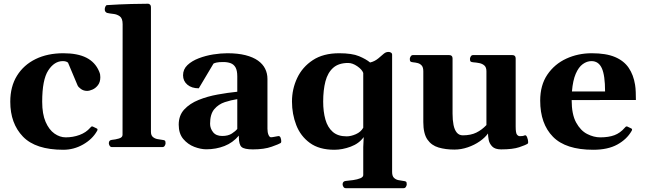

<svg xmlns="http://www.w3.org/2000/svg" viewBox="-20 -776 3408 1013"><path d="M314 14.2Q168 14.2 101.1 -55.2Q34.2 -124.5 34.2 -239.3Q34.2 -319.3 69.6 -376.5Q105 -433.6 168 -464.4Q231 -495.1 314 -495.1Q389.2 -495.1 435.5 -471.7Q481.9 -448.2 502.4 -400.4Q506.8 -390.1 508.1 -383.5Q509.3 -377 509.3 -368.7Q509.3 -342.8 496.8 -326.7Q484.4 -310.5 468 -303.5Q451.7 -296.4 439.5 -296.4Q421.4 -296.4 407.2 -306.4Q393.1 -316.4 389.2 -325.7L338.9 -445.3Q335.4 -448.7 328.4 -451.2Q321.3 -453.6 311.5 -453.6Q266.6 -453.6 234.6 -404.5Q202.6 -355.5 202.6 -239.3Q202.6 -174.3 220.7 -132.8Q238.8 -91.3 267.3 -71.3Q295.9 -51.3 326.7 -51.3Q365.2 -51.3 399.7 -64Q434.1 -76.7 455.6 -101.6Q458 -104 460.7 -106.9Q463.4 -109.9 468.3 -108.9L489.7 -98.6Q494.6 -96.7 494.6 -92.8Q494.6 -90.8 493.9 -88.9Q493.2 -86.9 491.7 -84.5Q467.3 -41.5 418.5 -13.7Q369.6 14.2 314 14.2Z M570.8 0Q562.5 0 558.3 -7.3Q554.2 -14.6 554.2 -20Q554.2 -36.6 570.3 -38.1Q588.4 -39.6 607.4 -45.2Q626.5 -50.8 626.5 -64.5L627 -648.4Q627 -679.2 612.1 -689.9Q597.2 -700.7 577.9 -702.6Q558.6 -704.6 544.4 -708Q539.6 -710.4 536.1 -714.4Q532.7 -718.3 532.7 -727.5Q532.7 -733.4 535.9 -741Q539.1 -748.5 544.4 -749Q612.3 -753.4 671.9 -754.9Q731.4 -756.3 761.7 -756.3Q765.6 -756.3 771 -752.2Q776.4 -748 776.4 -736.3V-80.6Q776.4 -62 786.4 -53.5Q796.4 -44.9 810.3 -42.2Q824.2 -39.6 835.9 -38.1Q846.2 -37.1 849.9 -34.2Q853.5 -31.2 853.5 -20Q853.5 -14.6 849.4 -7.3Q845.2 0 836.9 0Z M922.9 -118.2Q922.9 -167 952.1 -198.5Q981.4 -230 1028.1 -248.8Q1074.7 -267.6 1128.7 -277.3Q1182.6 -287.1 1231.9 -292V-372.6Q1231.9 -403.8 1222.7 -420.2Q1213.4 -436.5 1196.8 -442.6Q1180.2 -448.7 1158.2 -448.7Q1133.8 -448.7 1122.6 -446Q1111.3 -443.4 1106.4 -440.4L1028.8 -310.1Q991.2 -310.1 968.5 -329.3Q945.8 -348.6 945.8 -378.9Q945.8 -410.6 969 -432.6Q992.2 -454.6 1028.6 -468.5Q1064.9 -482.4 1105 -488.8Q1145 -495.1 1179.2 -495.1Q1234.9 -495.1 1275.1 -484.9Q1315.4 -474.6 1341.1 -456.3Q1366.7 -438 1378.9 -413.3Q1391.1 -388.7 1391.1 -359.4V-96.7Q1391.1 -77.6 1396.5 -64.7Q1401.9 -51.8 1409.7 -51.8Q1416.5 -51.8 1431.4 -54.9Q1446.3 -58.1 1449.2 -58.1Q1457.5 -58.1 1460.7 -48.6Q1463.9 -39.1 1463.9 -30.3Q1463.9 -23.9 1460.9 -21.5Q1453.1 -16.1 1413.6 -2Q1374 12.2 1314.5 12.2Q1269 12.2 1254.6 -0.5Q1240.2 -13.2 1240.2 -53.2V-60.5Q1208.5 -22.9 1164.1 -5.6Q1119.6 11.7 1068.4 11.7Q1039.1 11.7 1005.1 -1.2Q971.2 -14.2 947 -42.7Q922.9 -71.3 922.9 -118.2ZM1088.4 -123Q1088.4 -98.6 1104.2 -78.6Q1120.1 -58.6 1152.3 -58.6Q1183.6 -58.6 1203.1 -71.3Q1222.7 -84 1231.9 -95.7V-252.9Q1199.2 -248 1166 -237.1Q1132.8 -226.1 1110.6 -200Q1088.4 -173.8 1088.4 -123Z M1804.2 216.8Q1795.9 216.8 1791.7 209.5Q1787.6 202.1 1787.6 196.8Q1787.6 180.7 1803.7 178.7Q1821.8 177.2 1843.5 174.1Q1865.2 170.9 1880.9 164.6Q1896.5 158.2 1896.5 147.5V0L1898.9 -52.7Q1874.5 -18.6 1830.3 -2.2Q1786.1 14.2 1744.1 14.2Q1664.1 14.2 1614.7 -22Q1565.4 -58.1 1543 -116.2Q1520.5 -174.3 1520.5 -240.2Q1520.5 -306.2 1547.9 -364.3Q1575.2 -422.4 1630.4 -458.7Q1685.5 -495.1 1769.5 -495.1Q1837.4 -495.1 1874.5 -479.5Q1911.6 -463.9 1932.6 -446.3Q1956.5 -451.7 1976.1 -468Q1995.6 -484.4 2004.4 -492.2Q2009.8 -496.6 2015.6 -499.3Q2021.5 -502 2030.3 -502Q2037.1 -502 2043 -498.3Q2048.8 -494.6 2048.8 -487.3V131.3Q2048.8 152.3 2058.3 161.9Q2067.9 171.4 2081.8 174.3Q2095.7 177.2 2108.4 178.7Q2118.7 179.7 2122.3 182.6Q2126 185.5 2126 196.8Q2126 202.1 2121.8 209.5Q2117.7 216.8 2109.4 216.8ZM1809.1 -56.6Q1831.5 -56.6 1857.7 -68.1Q1883.8 -79.6 1896.5 -102.1V-391.1Q1890.1 -409.2 1865 -426.5Q1839.8 -443.8 1816.9 -443.8Q1766.6 -443.8 1737.8 -418.2Q1709 -392.6 1697 -346.7Q1685.1 -300.8 1685.1 -240.2Q1685.1 -187 1696.8 -145.5Q1708.5 -104 1735.6 -80.3Q1762.7 -56.6 1809.1 -56.6Z M2377.4 13.2Q2331.1 13.2 2293.7 2.2Q2256.3 -8.8 2234.9 -40Q2213.4 -71.3 2213.4 -131.8V-399.9Q2213.4 -420.9 2204.8 -430.4Q2196.3 -439.9 2184.1 -443.1Q2171.9 -446.3 2159.7 -447.3Q2149.4 -448.2 2145.8 -451.4Q2142.1 -454.6 2142.1 -465.3Q2142.1 -470.7 2146.5 -478Q2150.9 -485.4 2158.7 -485.4H2349.6Q2367.7 -485.4 2367.7 -467.8V-176.3Q2367.7 -142.6 2372.8 -116.9Q2377.9 -91.3 2389.9 -76.7Q2401.9 -62 2421.9 -62Q2463.9 -62 2493.2 -76.4Q2522.5 -90.8 2546.4 -116.2V-399.9Q2546.4 -420.9 2535.6 -430.4Q2524.9 -439.9 2508.8 -443.1Q2492.7 -446.3 2477.1 -447.3Q2466.8 -448.2 2463.1 -451.4Q2459.5 -454.6 2459.5 -465.3Q2459.5 -470.7 2463.6 -478Q2467.8 -485.4 2476.1 -485.4H2682.6Q2700.7 -485.4 2700.7 -467.8V-108.4Q2700.7 -74.2 2707.5 -65.9Q2714.4 -57.6 2722.2 -57.6Q2729 -57.6 2735.8 -58.3Q2742.7 -59.1 2747.6 -61.5Q2755.9 -65.4 2761.2 -51.5Q2766.6 -37.6 2766.6 -26.4Q2766.6 -19.5 2764.2 -18.1Q2753.4 -10.7 2719.5 0.7Q2685.5 12.2 2624 12.2Q2591.8 12.2 2576.9 -3.2Q2562 -18.6 2558.3 -38.3Q2554.7 -58.1 2554.7 -71.8Q2539.1 -49.8 2511 -30.3Q2482.9 -10.7 2448 1.2Q2413.1 13.2 2377.4 13.2Z M3109.9 14.2Q2964.8 14.2 2897.5 -54.4Q2830.1 -123 2830.1 -245.1Q2830.1 -326.7 2867.9 -382.3Q2905.8 -438 2967.8 -466.6Q3029.8 -495.1 3102.1 -495.1Q3177.7 -495.1 3224.9 -475.1Q3272 -455.1 3297.1 -418Q3322.3 -380.9 3330.6 -329.1Q3333.5 -311.5 3334.2 -290Q3335 -268.6 3335 -248.5L2996.1 -248Q2996.1 -172.9 3019.5 -129.9Q3043 -86.9 3077.9 -69.1Q3112.8 -51.3 3147 -51.3Q3190.9 -51.3 3221.7 -62.7Q3252.4 -74.2 3275.9 -101.6Q3278.3 -104 3281 -106.9Q3283.7 -109.9 3288.6 -108.9L3310.1 -98.6Q3314.9 -96.7 3314.9 -92.8Q3314.9 -90.8 3314.2 -88.9Q3313.5 -86.9 3312 -84.5Q3287.1 -41 3237.1 -13.4Q3187 14.2 3109.9 14.2ZM2997.6 -293.5H3172.4Q3172.4 -378.4 3155.3 -416Q3138.2 -453.6 3100.6 -453.6Q3076.7 -453.6 3054.7 -437.7Q3032.7 -421.9 3017.6 -386.7Q3002.4 -351.6 2997.6 -293.5Z"/></svg>

Font: Gelasio
Style: Regular
Weight: 400
Designer: Eben Sorkin
Foundry: Eben Sorkin
Version: Version 1.008